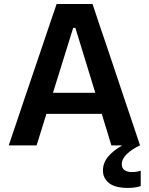

<svg xmlns="http://www.w3.org/2000/svg" viewBox="-20 -733 749 968"><path d="M24 0Q43.5 -57.5 65 -121Q86.5 -184.5 105.5 -241.5L188.5 -486Q211 -552.5 229 -606Q247 -659 265.5 -713H446.5Q465 -657 482.8 -604Q500.5 -551 523 -486L605 -241Q625 -181.5 646 -119.5Q667 -57 686 0H541.5Q529.5 -38.5 517.5 -79Q505 -119.5 493 -159H214Q201.5 -119 189 -78.5Q176.5 -38 164.5 0ZM349 -592.5 247 -265H460.5L360 -592.5ZM625.5 214.5Q560 214.5 529.5 189.8Q499 165 499 127Q499 88.5 524.8 57.2Q550.5 26 593.5 2V-23.5L660 -30L685.5 0Q646 18.5 620 43.2Q594 68 594 95.5Q594 115 607.8 124.8Q621.5 134.5 645 134.5Q660.5 134.5 671.8 132.2Q683 130 689.5 127.5V205Q678.5 209 661.2 211.8Q644 214.5 625.5 214.5Z"/></svg>

Font: Heraclito SemiBold
Style: Regular
Weight: 600
Designer: Kostas Bartsokas (font) & Cristiano Sobral (main changes)
Foundry: Kostas Bartsokas (font) & Cristiano Sobral (main changes)
Version: Version 1.00;July 8, 2020;FontCreator 13.0.0.2655 64-bit